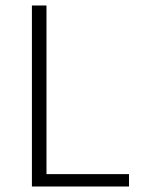

<svg xmlns="http://www.w3.org/2000/svg" viewBox="-20 -678 511 698"><path d="M96 0V-658H149V-45H449V0Z"/></svg>

Font: Assistant ExtraLight Light
Style: Regular
Weight: 300
Version: Version 3.000